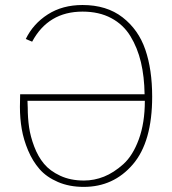

<svg xmlns="http://www.w3.org/2000/svg" viewBox="-20 -729 687 767"><path d="M59.6 -301.8Q59.6 -313.5 60.1 -330.6Q60.5 -347.7 60.5 -352.5H557.6Q556.6 -422.9 543 -480.5Q529.3 -538.1 501 -584.5Q472.7 -630.9 424.3 -656.7Q376 -682.6 309.6 -682.6Q172.9 -682.6 108.4 -562.5L83 -573.2Q112.3 -633.8 170.9 -671.4Q229.5 -709 309.6 -709Q406.2 -709 469.7 -659.7Q533.2 -610.4 560.5 -530.8Q587.9 -451.2 587.9 -342.8Q587.9 -162.1 510.7 -72.3Q433.6 17.6 314.5 17.6Q256.8 17.6 211.4 -2Q166 -21.5 138.2 -53.2Q110.4 -85 92.3 -127.9Q74.2 -170.9 66.9 -213.4Q59.6 -255.9 59.6 -301.8ZM89.8 -326.2Q89.8 -320.3 90.3 -311.5Q90.8 -302.7 90.8 -298.8Q90.8 -257.8 96.2 -220.7Q101.6 -183.6 116.7 -143.6Q131.8 -103.5 155.8 -74.7Q179.7 -45.9 220.7 -26.9Q261.7 -7.8 315.4 -7.8Q356.4 -7.8 395.5 -23.4Q434.6 -39.1 472.7 -73.2Q510.7 -107.4 534.7 -172.9Q558.6 -238.3 558.6 -326.2Z"/></svg>

Font: Gothic A1 Thin
Style: Regular
Weight: 250
Designer: HanYang I&C Co.,Ltd.
Foundry: HanYang I&C Co.,Ltd.
Version: Version 2.50